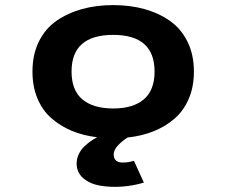

<svg xmlns="http://www.w3.org/2000/svg" viewBox="-20 -532 890 754"><path d="M545 185Q504.5 197.5 459.2 200.8Q414 204 373.8 197.2Q333.5 190.5 307.2 168Q281 145.5 281 110.5Q281 91 289.2 73.5Q297.5 56 311.2 43Q325 30 337 21.8Q349 13.5 361.5 7Q306.5 0.5 261.2 -18.5Q216 -37.5 181 -68.5Q146 -99.5 126.8 -146Q107.5 -192.5 107.5 -251Q107.5 -317.5 132.5 -368.5Q157.5 -419.5 201.8 -450.2Q246 -481 302.2 -496.5Q358.5 -512 424.5 -512Q490.5 -512 546.8 -496.5Q603 -481 647 -450.2Q691 -419.5 716.2 -368.5Q741.5 -317.5 741.5 -251Q741.5 -191.5 721.5 -144.5Q701.5 -97.5 665.5 -66.2Q629.5 -35 583.2 -16.5Q537 2 481 8Q460.5 21 443.5 38.8Q426.5 56.5 426.5 74.5Q426.5 90 435.2 98Q444 106 458.2 106.2Q472.5 106.5 483.5 104.8Q494.5 103 506 99.5ZM587 -251Q587 -395 424.5 -395Q261 -395 261 -251Q261 -177.5 303.5 -141.8Q346 -106 424.5 -106Q503 -106 545 -142Q587 -178 587 -251Z"/></svg>

Font: League Mono Wide SemiBold
Style: Regular
Weight: 600
Width: 8
Designer: Tyler Finck
Foundry: The League of Moveable Type / Tyler Finck
Version: Version 2.210